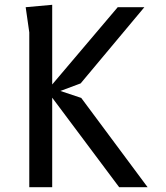

<svg xmlns="http://www.w3.org/2000/svg" viewBox="-20 -780 690 800"><path d="M102 0V-645L87 -750L197.5 -760V-428L470.5 -750H581.5L316 -432.5L231.5 -401L318.5 -372L595 0H476.5L197.5 -373V0Z"/></svg>

Font: B612 Mono
Style: Regular
Weight: 400
Version: Version 1.005